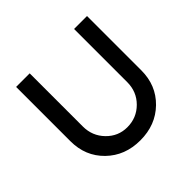

<svg xmlns="http://www.w3.org/2000/svg" viewBox="-170 -887 1080 1080"><g transform="rotate(-45 370.0 -347.5)"><path d="M88 -269V-701H196V-278Q196 -203 247 -150.5Q298 -98 370 -98Q445 -98 497 -150Q549 -202 549 -278V-701H652V-269Q652 -150 572 -72Q492 6 370 6Q248 6 168 -72Q88 -150 88 -269Z"/></g></svg>

Font: Easer Grotesk
Style: Regular
Weight: 400
Designer: Boardeaser, Bonnie Shaver-Troup, Thomas Jockin
Foundry: Lexend
Version: Version 1.008;Glyphs 3.1.2 (3151)